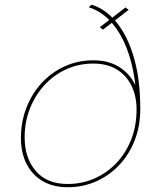

<svg xmlns="http://www.w3.org/2000/svg" viewBox="-20 -797 714 826"><path d="M409.5 -680 520 -765 533.5 -754.5 423 -669.5ZM568 -325.5Q568 -416 553.2 -490.5Q538.5 -565 511 -621.8Q483.5 -678.5 445.8 -715Q408 -751.5 362 -765.5L373.5 -777Q435 -758.5 482.5 -699.5Q530 -640.5 556.8 -546.8Q583.5 -453 583.5 -328.5ZM271.5 8.5Q208 8.5 163 -18.2Q118 -45 94 -92.5Q70 -140 70 -203Q70 -272.5 93.5 -333.2Q117 -394 159 -439.8Q201 -485.5 258 -511.5Q315 -537.5 381.5 -537.5Q446 -537.5 491.2 -509.8Q536.5 -482 560 -434.8Q583.5 -387.5 583.5 -328.5Q583.5 -254.5 559.2 -192.8Q535 -131 492 -86Q449 -41 392.5 -16.2Q336 8.5 271.5 8.5ZM271.5 -5.5Q332 -5.5 385.5 -28.8Q439 -52 480 -94.8Q521 -137.5 544.2 -196.2Q567.5 -255 567.5 -326Q567.5 -383 546 -427.5Q524.5 -472 483 -497.8Q441.5 -523.5 381.5 -523.5Q318.5 -523.5 264.5 -498.8Q210.5 -474 170.5 -430Q130.5 -386 108.2 -328.8Q86 -271.5 86 -206Q86 -117.5 133.8 -61.5Q181.5 -5.5 271.5 -5.5Z"/></svg>

Font: Epilogue Thin
Style: Italic
Weight: 250
Italic angle: -12°
Designer: Tyler Finck
Foundry: Etcetera Type Co
Version: Version 2.112